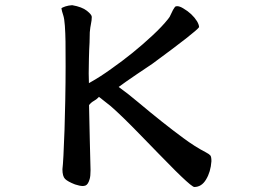

<svg xmlns="http://www.w3.org/2000/svg" viewBox="-20 -687 1040 760"><path d="M318.4 47.4Q329.1 43 335 21.5Q338.4 10.3 338.4 -13.7Q338.4 -22.5 335.4 -134.3Q332.5 -246.1 332.5 -269.5V-271Q340.8 -281.7 351.6 -287.6Q360.8 -292.5 369.1 -300.8L371.6 -303.7L418 -267.1Q462.4 -228.5 537.6 -150.9L607.9 -78.6Q643.6 -42 673.3 -12.2Q725.6 39.6 742.7 50.3Q747.1 53.2 749 53.2Q777.8 53.2 795.4 23.9Q814 -6.3 816.9 -48.8Q816.9 -66.9 812.5 -71.8Q808.1 -77.1 794.9 -84Q751.5 -106.4 705.6 -140.6Q626.5 -198.7 528.3 -281.2Q487.3 -315.9 449.7 -342.8Q472.7 -359.9 522.2 -393.6Q571.8 -427.2 582.5 -434.1Q756.8 -562 768.1 -579.6Q767.6 -589.8 759.8 -603Q740.7 -633.3 705.6 -653.8Q691.4 -662.6 680.7 -662.6Q674.8 -662.6 671.9 -658.7Q665.5 -650.9 656.2 -629.9Q652.3 -619.6 645 -611.3Q621.6 -582 584.5 -547.4Q508.3 -476.1 419.9 -414.1Q376.5 -382.8 337.9 -361.3L332 -357.9Q331.1 -382.8 331.1 -396.5Q331.1 -429.2 332 -455.1Q333 -481 333 -489.3Q334 -505.4 334.5 -518.6Q335.4 -542 335.4 -558.6V-559.1Q337.4 -580.6 339.8 -590.8Q343.3 -606.9 343.3 -620.1Q343.3 -628.9 324 -644.3Q304.7 -659.7 265.6 -666.5Q250.5 -665.5 238.8 -661.6Q225.6 -657.2 223.1 -653.8Q225.1 -642.1 230 -627.7Q234.9 -613.3 236.8 -584.5Q238.8 -555.7 239.3 -522Q239.7 -488.3 239.7 -425.3Q239.7 -362.3 238.3 -288.6Q236.8 -214.8 235.4 -173.3Q231 -46.4 227.1 -17.1Q227.1 10.7 237.5 21.2Q248 31.7 276.9 43Q295.9 49.3 307.6 49.3Q312.5 49.3 318.4 47.4Z"/></svg>

Font: Bakudai
Style: Light
Weight: 300
Version: Version 1.48